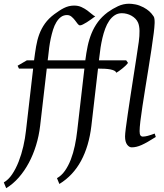

<svg xmlns="http://www.w3.org/2000/svg" viewBox="-69 -762 870 1019"><path d="M436.5 -675.3Q426.3 -668 414.6 -659.4Q402.8 -650.9 391.6 -643.8Q380.4 -636.7 370.8 -632.1Q361.3 -627.4 355.5 -627.4Q349.1 -627.4 342.8 -636Q336.4 -644.5 328.6 -654.8Q320.8 -665 310.5 -673.6Q300.3 -682.1 286.6 -682.1Q268.6 -682.1 254.6 -671.9Q240.7 -661.6 230.2 -644.3Q219.7 -627 212.6 -604.5Q205.6 -582 200.4 -557.9Q195.3 -533.7 192.1 -509.5Q189 -485.4 187 -464.8L184.1 -441.9H383.8Q388.7 -481 396.2 -517.1Q403.8 -553.2 417 -585.4Q430.2 -617.7 450.9 -645.8Q471.7 -673.8 502.4 -696.8Q528.8 -715.8 557.1 -729Q585.4 -742.2 615.7 -742.2Q630.9 -742.2 650.1 -738.5Q669.4 -734.9 692.4 -723.1Q710.4 -713.4 722.7 -702.6Q734.9 -691.9 746.1 -675.3Q749.5 -670.4 750.7 -661.1Q752 -651.9 751.7 -639.9Q751.5 -627.9 750 -614.5Q748.5 -601.1 747.1 -587.9Q742.2 -547.9 734.6 -498.8Q727.1 -449.7 718.8 -397.7Q710.4 -345.7 702.1 -294.2Q693.8 -242.7 687 -198Q680.2 -153.3 676 -118.7Q671.9 -84 671.9 -65.9Q671.9 -49.3 676.5 -43.2Q681.2 -37.1 689 -37.1Q700.2 -37.1 715.1 -41Q730 -44.9 752 -53.2L757.8 -35.2Q733.9 -20 715.6 -9.5Q697.3 1 682.4 7.6Q667.5 14.2 654.8 17.1Q642.1 20 629.9 20Q616.2 20 605.5 5.4Q594.7 -9.3 594.7 -38.1Q594.7 -49.8 598.6 -81.1Q602.5 -112.3 608.9 -155.3Q615.2 -198.2 623 -249.5Q630.9 -300.8 638.9 -352.5Q647 -404.3 654.5 -452.9Q662.1 -501.5 667.5 -540Q671.9 -571.8 671.4 -598.4Q670.9 -625 663.6 -642.1Q658.7 -653.3 649.7 -662.6Q640.6 -671.9 628.9 -678.5Q617.2 -685.1 604 -688.5Q590.8 -691.9 577.6 -691.9Q556.2 -691.9 539.6 -680.9Q522.9 -669.9 510.5 -651.6Q498 -633.3 489.3 -609.6Q480.5 -585.9 474.6 -560.5Q468.8 -535.2 464.8 -510.3Q460.9 -485.4 459 -464.8L456.1 -441.9H600.6L610.4 -428.2Q605.5 -421.4 597.2 -413.3Q588.9 -405.3 579.6 -397.9Q570.3 -390.6 561.8 -384.5Q553.2 -378.4 548.3 -376Q545.9 -382.8 537.6 -387Q529.3 -391.1 516.8 -393.6Q504.4 -396 488.3 -397Q472.2 -397.9 454.1 -397.9H451.2L416 -94.2Q403.3 13.7 361.1 91.8Q318.8 169.9 246.1 214.4L233.4 183.6Q257.8 169.9 275.9 144Q293.9 118.2 306.9 84.5Q319.8 50.8 328.1 11.5Q336.4 -27.8 340.8 -67.9L378.9 -397.9H179.2L144 -94.2Q137.7 -40.5 122.3 9.5Q106.9 59.6 83.7 102.8Q60.5 146 30.3 180.4Q0 214.8 -36.1 236.8L-48.8 206.1Q-24.4 192.4 -4.6 163.1Q15.1 133.8 30 95.7Q44.9 57.6 54.7 14.9Q64.5 -27.8 68.8 -67.9L106.9 -397.9H31.7L24.4 -413.1L73.7 -441.9H111.8Q116.7 -481 122.6 -515.6Q128.4 -550.3 139.6 -580.6Q150.9 -610.8 169.9 -637.5Q189 -664.1 219.7 -687Q232.9 -696.3 245.1 -704.6Q257.3 -712.9 270 -719.2Q282.7 -725.6 296.1 -729Q309.6 -732.4 324.7 -732.4Q346.2 -732.4 363.5 -724.4Q380.9 -716.3 394.5 -706.3Q408.2 -696.3 418.7 -687Q429.2 -677.7 436.5 -675.3Z"/></svg>

Font: Akkhara
Style: Italic
Weight: 400
Italic angle: -7°
Designer: J. Victor Gaultney
Version: Version 1.00 June 13, 2006, initial release